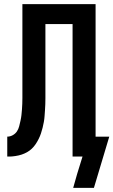

<svg xmlns="http://www.w3.org/2000/svg" viewBox="-20 -755 547 926"><path d="M333 151 352 84 378 0H330V-639H199V-310Q199 -296 199 -281.5Q199 -267 198.5 -252.5Q198 -238 197 -224Q196 -210 195 -195.5Q194 -181 191.5 -167Q189 -153 185.5 -139Q182 -125 177.5 -111.5Q173 -98 166.5 -85Q160 -72 152 -60Q144 -48 133.5 -38Q123 -28 110.5 -21Q98 -14 84.5 -9.5Q71 -5 54.5 -2.5Q38 0 28 0H15V-96Q29 -96 41.5 -103Q54 -110 61.5 -121Q69 -132 72.5 -146Q76 -160 79 -173.5Q82 -187 83.5 -200.5Q85 -214 86 -228Q87 -242 87.5 -255.5Q88 -269 88 -283V-735H441V-96H507L433 151Z"/></svg>

Font: Iosevka Custom
Style: Bold
Weight: 700
Monospace: yes
Designer: Belleve Invis
Foundry: Belleve Invis
Version: Version 30.3.3; ttfautohint (v1.8.3)